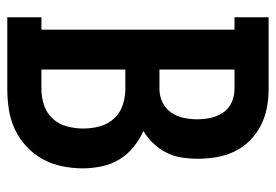

<svg xmlns="http://www.w3.org/2000/svg" viewBox="-138 -638 775 540"><g transform="rotate(90 250.0 -367.5)"><path d="M28 0V-96H63V-639H28V-735H230Q257 -735 283 -730Q309 -725 332.5 -713Q356 -701 375 -682Q394 -663 405.5 -639Q417 -615 421.5 -588.5Q426 -562 426 -536Q426 -513 422.5 -490.5Q419 -468 409 -448Q399 -428 383 -411Q367 -394 348 -383Q372 -372 393 -355Q414 -338 428 -315Q442 -292 447.5 -265Q453 -238 453 -212Q453 -183 447 -154Q441 -125 427 -99.5Q413 -74 391.5 -54Q370 -34 343.5 -21.5Q317 -9 288 -4.5Q259 0 230 0ZM175 -428H230Q250 -428 267.5 -436.5Q285 -445 296 -461Q307 -477 311 -496Q315 -515 315 -534Q315 -553 311 -572Q307 -591 296 -607Q285 -623 267.5 -631Q250 -639 230 -639H175ZM175 -96H230Q253 -96 275.5 -103.5Q298 -111 313.5 -128Q329 -145 335 -168Q341 -191 341 -214Q341 -237 335 -259.5Q329 -282 313.5 -299.5Q298 -317 275.5 -324.5Q253 -332 230 -332H175Z"/></g></svg>

Font: Iosevka Curly Slab
Style: Bold
Weight: 700
Monospace: yes
Designer: Belleve Invis
Foundry: Belleve Invis
Version: Version 22.1.2; ttfautohint (v1.8.4)